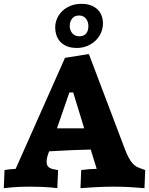

<svg xmlns="http://www.w3.org/2000/svg" viewBox="-35 -982 780 1005"><path d="M616.2 -208Q627.9 -176.3 638.4 -157Q648.9 -137.7 659.2 -126.5Q669.4 -115.2 679.9 -109.6Q690.4 -104 702.1 -100.1L725.1 -91.8L721.2 2.9Q689 0 647.9 -2.4Q606.9 -4.9 561 -4.9Q512.2 -4.9 467.5 -2.4Q422.9 0 386.2 2.9L390.1 -91.8Q415.5 -95.2 434.1 -96.7Q452.6 -98.1 471.2 -98.1L439.9 -199.2Q396 -198.2 339.6 -196Q283.2 -193.8 222.2 -189.9Q215.3 -172.9 212.2 -159.7Q209 -146.5 209 -136.2Q209 -116.2 219.7 -107.2Q230.5 -98.1 250 -95.2L269 -91.8L265.1 2.9Q250 1 229 -1Q210.9 -2.4 184.8 -3.7Q158.7 -4.9 124 -4.9Q106.9 -4.9 93 -4.6Q79.1 -4.4 64 -3.7Q48.8 -2.9 30 -1.5Q11.2 0 -15.1 2.9L-11.2 -91.8Q-5.4 -92.8 3.4 -94.2Q10.7 -95.2 21.7 -96.2Q32.7 -97.2 46.9 -98.1L305.2 -679.2L430.2 -699.2ZM263.2 -310.1H405.8L348.1 -498H328.1ZM378.9 -900.9Q355 -900.9 342.5 -884.8Q330.1 -868.7 330.1 -846.2Q330.1 -836.4 333 -826.9Q335.9 -817.4 342 -809.6Q348.1 -801.8 357.4 -796.9Q366.7 -792 379.9 -792Q402.8 -792 415.3 -805.9Q427.7 -819.8 427.7 -846.2Q427.7 -855 425 -864.7Q422.4 -874.5 416.5 -882.6Q410.6 -890.6 401.4 -895.8Q392.1 -900.9 378.9 -900.9ZM253.9 -837.9Q253.9 -862.3 263.7 -884.8Q273.4 -907.2 291.3 -924.3Q309.1 -941.4 334.5 -951.7Q359.9 -961.9 391.1 -961.9Q420.4 -961.9 441.7 -953.6Q462.9 -945.3 476.8 -931.2Q490.7 -917 497.3 -898.7Q503.9 -880.4 503.9 -859.9Q503.9 -832.5 493.2 -809.1Q482.4 -785.6 463.9 -768.3Q445.3 -751 420.7 -741Q396 -731 368.2 -731Q336.4 -731 314.7 -740.2Q293 -749.5 279.5 -764.6Q266.1 -779.8 260 -798.8Q253.9 -817.9 253.9 -837.9Z"/></svg>

Font: Simonetta
Style: Black
Weight: 900
Designer: Gayaneh Bagdasaryan
Foundry: Brownfox
Version: Version 1.002